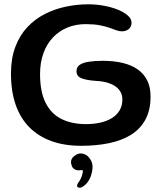

<svg xmlns="http://www.w3.org/2000/svg" viewBox="-20 -642 760 896"><path d="M358.2 38.4Q281.4 38.4 220.9 16.8Q160.3 -4.8 117.9 -47.2Q75.4 -89.6 53.3 -152.6Q31.2 -215.6 31.2 -298.5Q31.2 -369.8 51.6 -423.5Q71.9 -477.2 107.4 -515.1Q142.9 -553 189.2 -576.6Q235.4 -600.1 287.5 -611Q339.6 -621.9 392.5 -621.9Q430.1 -621.9 465.9 -615.1Q501.8 -608.4 530.8 -596.5Q559.7 -584.6 576.8 -569.2Q593.9 -553.8 593.9 -536.4Q593.9 -517.3 581 -506.5Q568.2 -495.8 548.6 -495.8Q536.4 -495.8 522.6 -500.8Q508.8 -505.9 490.2 -512.6Q471.6 -519.2 444.7 -524.3Q417.8 -529.4 379.2 -529.4Q333.6 -529.4 294.8 -513.5Q256.1 -497.7 227.4 -467.6Q198.7 -437.6 182.8 -394.2Q166.9 -350.9 166.9 -296Q166.9 -215 192.3 -163.3Q217.6 -111.7 265.9 -87.2Q314.2 -62.8 381.9 -62.8Q417.4 -62.8 448.1 -69.7Q478.9 -76.6 502 -90.8Q525.2 -105.1 538.1 -126.9Q551.1 -148.7 551.1 -178.4Q551.1 -203 536.9 -221.7Q522.8 -240.3 495 -251.5Q467.2 -262.8 426.4 -264.6Q384.6 -267.4 360.8 -276.6Q337 -285.7 337 -309.7Q337 -328.6 351.7 -339.1Q366.4 -349.6 394 -353.9Q421.6 -358.2 460 -358.2Q511 -358.2 552.2 -348.4Q593.3 -338.6 622.4 -318.2Q651.5 -297.9 667.1 -266.5Q682.6 -235.1 682.6 -192.2Q682.6 -127.9 658.4 -83.5Q634.1 -39.1 590.3 -12.3Q546.6 14.4 487.5 26.4Q428.4 38.4 358.2 38.4ZM346.6 233.4Q338.9 230.2 339.6 224.2Q340.4 218.1 344.8 211.2Q351.9 202.4 357.4 190.7Q362.8 178.9 364.5 169.4Q366.4 163.4 366.9 158.6Q367.4 153.8 364.9 152.4Q362.4 151.5 357.9 152.2Q353.4 152.9 347.2 152.9Q335.2 152.9 325.8 146.4Q316.4 140 314.1 128.4Q309.2 115.6 313.1 103.9Q316.9 92.2 330.7 83.2Q347.2 70.7 366.8 75.2Q386.4 79.8 397.2 95.7Q411.5 113.2 411.9 134.9Q412.3 156.7 402.9 182.5Q397.9 196.2 389 208.1Q380.1 220.1 370.4 226.1Q365 230.9 358.5 233.1Q352 235.2 346.6 233.4Z"/></svg>

Font: Gluten Thin
Style: Regular
Weight: 100
Designer: Tyler Finck
Foundry: Etcetera Type Company
Version: Version 1.300